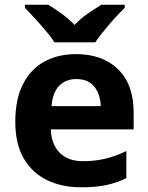

<svg xmlns="http://www.w3.org/2000/svg" viewBox="-20 -786 631 816"><path d="M303 -556Q416 -556 482 -491.5Q548 -427 548 -308V-236H196Q198 -173 233.5 -137Q269 -101 332 -101Q384 -101 427.5 -111.5Q471 -122 517 -144V-29Q476 -9 432 0.5Q388 10 325 10Q243 10 180 -20.5Q117 -51 81 -112.5Q45 -174 45 -269Q45 -364 77.5 -428Q110 -492 168 -524Q226 -556 303 -556ZM304 -450Q260 -450 232 -422Q204 -394 199 -335H408Q407 -384 381.5 -417Q356 -450 304 -450ZM86 -766H185Q211 -750 241 -728.5Q271 -707 297 -680Q322 -707 353.5 -728.5Q385 -750 411 -766H510V-753Q497 -740 479.5 -721.5Q462 -703 444.5 -682.5Q427 -662 411 -642Q395 -622 385 -606H211Q201 -623 185 -642.5Q169 -662 151.5 -682Q134 -702 116.5 -720.5Q99 -739 86 -753Z"/></svg>

Font: BC Sans
Style: Bold
Weight: 700
Designer: Monotype Design Team
Province of B.C.
Foundry: Monotype Imaging Inc.
Version: Version 2.000;GOOG;noto-source:20170915:90ef993387c0